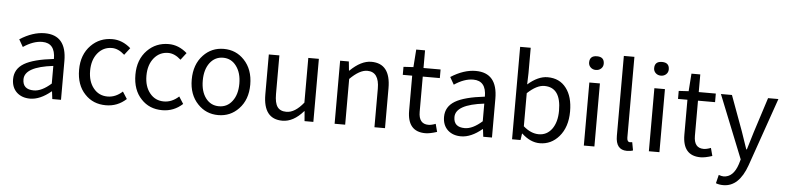

<svg xmlns="http://www.w3.org/2000/svg" viewBox="-54 -1104 6734 1647"><g transform="rotate(5 3313.0 -281.0)"><path d="M103 -27Q58 -69 58 -141Q58 -229 138 -277Q217 -324 392 -344Q392 -481 280 -481Q203 -481 117 -423L81 -486Q192 -557 295 -557Q483 -557 483 -334V0H408L400 -65H397Q303 13 217 13Q147 13 103 -27ZM392 -132V-284Q147 -255 147 -147Q147 -60 243 -60Q311 -60 392 -132Z M689 -62Q615 -139 615 -271Q615 -402 694 -482Q768 -557 877 -557Q963 -557 1036 -493L989 -432Q935 -481 880 -481Q806 -481 758 -423Q710 -364 710 -271Q710 -177 757 -120Q803 -63 878 -63Q947 -63 1006 -117L1045 -56Q970 13 870 13Q759 13 689 -62Z M1174 -62Q1100 -139 1100 -271Q1100 -402 1179 -482Q1253 -557 1362 -557Q1448 -557 1521 -493L1474 -432Q1420 -481 1365 -481Q1291 -481 1243 -423Q1195 -364 1195 -271Q1195 -177 1242 -120Q1288 -63 1363 -63Q1432 -63 1491 -117L1530 -56Q1455 13 1355 13Q1244 13 1174 -62Z M1661 -62Q1585 -141 1585 -271Q1585 -402 1661 -482Q1732 -557 1837 -557Q1942 -557 2013 -482Q2089 -402 2089 -271Q2089 -141 2013 -62Q1942 13 1837 13Q1732 13 1661 -62ZM1951 -120Q1995 -177 1995 -271Q1995 -365 1951 -423Q1908 -481 1837 -481Q1767 -481 1723 -423Q1680 -365 1680 -271Q1680 -177 1723 -120Q1766 -63 1837 -63Q1908 -63 1951 -120Z M2225 -199V-543H2316V-210Q2316 -134 2340 -100Q2364 -66 2418 -66Q2491 -66 2565 -158V-543H2656V0H2580L2573 -85H2570Q2485 13 2390 13Q2225 13 2225 -199Z M2839 -543H2914L2922 -465H2925Q3019 -557 3107 -557Q3273 -557 3273 -344V0H3182V-332Q3182 -477 3079 -477Q3013 -477 2930 -394V0H2839Z M3466 -168V-469H3385V-538L3470 -543L3481 -695H3557V-543H3704V-469H3557V-166Q3557 -61 3641 -61Q3667 -61 3703 -75L3721 -7Q3659 13 3621 13Q3466 13 3466 -168Z M3814 -27Q3769 -69 3769 -141Q3769 -229 3849 -277Q3928 -324 4103 -344Q4103 -481 3991 -481Q3914 -481 3828 -423L3792 -486Q3903 -557 4006 -557Q4194 -557 4194 -334V0H4119L4111 -65H4108Q4014 13 3928 13Q3858 13 3814 -27ZM4103 -132V-284Q3858 -255 3858 -147Q3858 -60 3954 -60Q4022 -60 4103 -132Z M4451 -56H4448L4440 0H4367V-796H4458V-578L4455 -480Q4543 -557 4625 -557Q4729 -557 4786 -481Q4842 -408 4842 -281Q4842 -146 4771 -64Q4704 13 4606 13Q4526 13 4451 -56ZM4703 -120Q4747 -180 4747 -279Q4747 -480 4604 -480Q4538 -480 4458 -405V-120Q4523 -63 4591 -63Q4660 -63 4703 -120Z M4985 -543H5076V0H4985ZM4986 -672Q4968 -689 4968 -714Q4968 -773 5031 -773Q5094 -773 5094 -714Q5094 -689 5076 -672Q5058 -655 5031 -655Q5004 -655 4986 -672Z M5260 -108V-796H5351V-102Q5351 -63 5377 -63Q5386 -63 5396 -65L5409 5Q5388 13 5356 13Q5260 13 5260 -108Z M5545 -543H5636V0H5545ZM5546 -672Q5528 -689 5528 -714Q5528 -773 5591 -773Q5654 -773 5654 -714Q5654 -689 5636 -672Q5618 -655 5591 -655Q5564 -655 5546 -672Z M5836 -168V-469H5755V-538L5840 -543L5851 -695H5927V-543H6074V-469H5927V-166Q5927 -61 6011 -61Q6037 -61 6073 -75L6091 -7Q6029 13 5991 13Q5836 13 5836 -168Z M6142 223 6160 150Q6185 159 6201 159Q6286 159 6324 42L6336 1L6118 -543H6213L6324 -241Q6362 -128 6376 -89H6381L6427 -241L6524 -543H6613L6408 45Q6341 234 6206 234Q6169 234 6142 223Z"/></g></svg>

Font: Noto Sans Tobesmart edit
Style: Regular
Weight: 400
Designer: Ryoko NISHIZUKA  (kana & ideographs); Paul D. Hunt (Latin, Greek & Cyrillic); Wenlong ZHANG  (bopomofo); Sandoll Communi
Foundry: Adobe Systems Incorporated
Version: Version 1.005 Oct 7, 2021